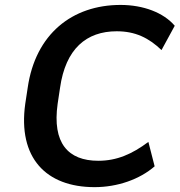

<svg xmlns="http://www.w3.org/2000/svg" viewBox="-20 -749 729 779"><path d="M453.6 -622.1C528.8 -622.1 583 -595.7 635.3 -545.9L689 -644.5C643.6 -697.8 561.5 -729 469.2 -729C272.5 -729 123.5 -610.4 92.3 -392.6L82.5 -328.1C51.8 -108.9 166.5 10.3 363.8 10.3C456.1 10.3 546.4 -21 607.4 -74.2L582 -173.3C515.6 -123.5 453.6 -96.7 378.9 -96.7C255.9 -96.7 191.4 -168.5 213.9 -328.1L223.6 -392.6C246.1 -551.3 330.6 -622.1 453.6 -622.1Z"/></svg>

Font: Winston SemiBold
Style: Italic
Weight: 600
Italic angle: -8.13011°
Designer: Vernon Adams, Kim Jin-seong, David Berlow, Cristiano Sobral
Foundry: The Winston Project Authors
Version: Version 3.004